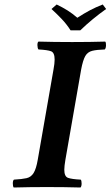

<svg xmlns="http://www.w3.org/2000/svg" viewBox="-20 -832 492 854"><path d="M294 -697Q276 -725 254 -748Q232 -771 209 -792L232 -812Q259 -799 280.5 -785.5Q302 -772 324 -753Q355 -773 380.5 -786.5Q406 -800 437 -812L452 -792Q421 -770 392.5 -746.5Q364 -723 337 -697ZM271 -122Q266 -93 266 -77Q266 -47 282.5 -41Q299 -35 339 -33Q343 -29 343 -16Q343 -3 338 2Q301 1 266.5 0.5Q232 0 188 0Q145 0 111.5 0.5Q78 1 41 2Q37 -3 37 -16Q37 -29 42 -33Q78 -35 98 -39.5Q118 -44 129.5 -62.5Q141 -81 148 -122L218 -523Q223 -550 223 -567Q223 -598 207 -604Q191 -610 151 -612Q147 -617 146.5 -630Q146 -643 151 -647Q189 -646 223 -645.5Q257 -645 301 -645Q344 -645 377.5 -645.5Q411 -646 448 -647Q452 -643 451.5 -630Q451 -617 446 -612Q411 -611 390.5 -606Q370 -601 359.5 -583Q349 -565 341 -523Z"/></svg>

Font: Libertinus Serif SemiBold
Style: Italic
Weight: 600
Italic angle: -11.5°
Designer: Philipp H. Poll, Khaled Hosny
Foundry: Caleb Maclennan
Version: Version 7.051;RELEASE